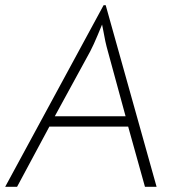

<svg xmlns="http://www.w3.org/2000/svg" viewBox="-36 -724 716 743"><path d="M365 -704H373L570 -1H525L460 -234H155L30 -1H-16ZM381 -527Q371 -562 363 -609L359 -629Q356 -622 341.5 -587Q327 -552 313 -525L176 -274H450Z"/></svg>

Font: Bellota Text Light
Style: Italic
Weight: 300
Italic angle: -7.5°
Designer: Kemie Guaida
Foundry: Kemie Guaida
Version: Version 4.001